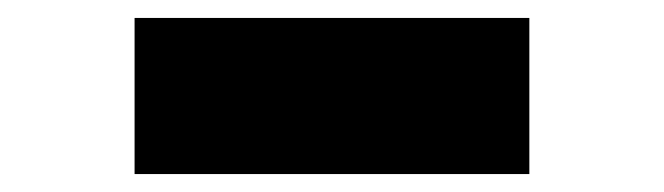

<svg xmlns="http://www.w3.org/2000/svg" viewBox="-20 -800 740 214"><path d="M130 -606V-780H570V-606Z"/></svg>

Font: Georama ExtraExtended Black
Style: Regular
Weight: 900
Width: 8
Designer: Jean-Baptiste Levee
Foundry: Production Type
Version: Version 1.000